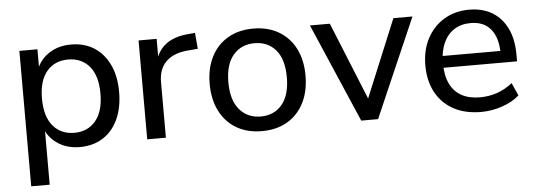

<svg xmlns="http://www.w3.org/2000/svg" viewBox="-46 -631 2634 942"><g transform="rotate(-5 1270.5 -160.0)"><path d="M73 180V-487H162V-375H152Q168 -430 215 -463Q262 -496 328 -496Q393 -496 441 -465.5Q489 -435 516 -378.5Q543 -322 543 -244Q543 -167 516.5 -109.5Q490 -52 441.5 -21.5Q393 9 328 9Q263 9 216 -24Q169 -57 153 -111H164V180ZM307 -63Q373 -63 412 -109.5Q451 -156 451 -244Q451 -332 412 -378Q373 -424 307 -424Q241 -424 202 -378Q163 -332 163 -244Q163 -156 202 -109.5Q241 -63 307 -63Z M660 0V-487H749V-371H739Q755 -431 797 -461.5Q839 -492 908 -497L939 -500L946 -421L889 -416Q823 -409 787.5 -373Q752 -337 752 -274V0Z M1225 9Q1153 9 1100 -22Q1047 -53 1018 -110Q989 -167 989 -244Q989 -321 1018 -377.5Q1047 -434 1100 -465Q1153 -496 1225 -496Q1297 -496 1350 -465Q1403 -434 1432 -377.5Q1461 -321 1461 -244Q1461 -167 1432 -110Q1403 -53 1350 -22Q1297 9 1225 9ZM1225 -63Q1291 -63 1330 -109.5Q1369 -156 1369 -244Q1369 -332 1330 -378Q1291 -424 1225 -424Q1160 -424 1120.5 -378Q1081 -332 1081 -244Q1081 -156 1120.5 -109.5Q1160 -63 1225 -63Z M1714 0 1504 -487H1602L1771 -71H1743L1915 -487H2009L1797 0Z M2305 9Q2226 9 2169.5 -21.5Q2113 -52 2082 -108.5Q2051 -165 2051 -242Q2051 -318 2081.5 -375Q2112 -432 2165.5 -464Q2219 -496 2288 -496Q2355 -496 2402.5 -467Q2450 -438 2475.5 -384.5Q2501 -331 2501 -256V-223H2122V-281H2441L2424 -267Q2424 -345 2390 -387.5Q2356 -430 2290 -430Q2242 -430 2208 -407.5Q2174 -385 2156 -344.5Q2138 -304 2138 -251V-245Q2138 -185 2157.5 -144.5Q2177 -104 2214 -83.5Q2251 -63 2305 -63Q2348 -63 2388.5 -76.5Q2429 -90 2465 -119L2493 -56Q2460 -26 2408.5 -8.5Q2357 9 2305 9Z"/></g></svg>

Font: Nunito Sans 12pt ExtraLight Medium
Style: Regular
Weight: 500
Version: Version 3.101;gftools[0.9.27]